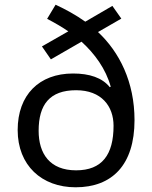

<svg xmlns="http://www.w3.org/2000/svg" viewBox="-20 -785 645 815"><path d="M216 -765 180 -705C211 -689 242 -671 270 -652L158 -588L196 -533L326 -608C382 -557 429 -493 450 -417L446 -415C414 -455 360 -473 290 -473C146 -473 55 -382 55 -233C55 -83 157 10 301 10C456 10 551 -85 551 -275C551 -437 487 -564 396 -649L495 -706L457 -760L342 -693C303 -721 259 -745 216 -765ZM303 -402C411 -402 462 -334 462 -251C462 -128 413 -62 303 -62C192 -62 144 -132 144 -230C144 -341 191 -402 303 -402Z"/></svg>

Font: Noto Sans Sunuwar
Style: Regular
Weight: 400
Designer: Anshuman Pandey
Foundry: Jamra Patel LLC
Version: Version 1.000